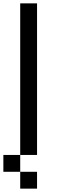

<svg xmlns="http://www.w3.org/2000/svg" viewBox="-120 -920 340 1140"><path d="M0 0V100H-100V0ZM0 100H100V200H0ZM0 -900H100V0H0Z"/></svg>

Font: Galmuri9 Regular
Style: Regular
Weight: 400
Designer: Lee Minseo (quiple)
Version: Version 2.399;hotconv 1.1.1;makeotfexe 2.6.0 DEVELOPMENT